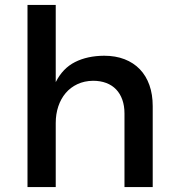

<svg xmlns="http://www.w3.org/2000/svg" viewBox="-20 -762 716 782"><path d="M487 -300Q487 -331 478.2 -355.8Q469.5 -380.5 453 -397.8Q436.5 -415 412.8 -424Q389 -433 359 -433Q323.5 -432.5 295.2 -419.2Q267 -406 247.5 -383Q228 -360 217.5 -328.8Q207 -297.5 207 -261V0H92V-742H207V-427.5Q235.5 -484 285.5 -509.2Q335.5 -534.5 404 -535Q450.5 -535 487.2 -520.8Q524 -506.5 549.5 -480Q575 -453.5 588.5 -415.5Q602 -377.5 602 -330V0H487Z"/></svg>

Font: Argentum Sans
Style: Regular
Weight: 400
Designer: Julieta Ulanovsky, Owen Earl, Chris M. Simpson, Rasmus Andersson, Cristiano Sobral
Foundry: The Argentum Sans Project Authors
Version: Version 3.135; ttfautohint (v1.8.4.7-5d5b-dirty)